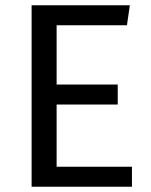

<svg xmlns="http://www.w3.org/2000/svg" viewBox="-20 -709 575 729"><path d="M100 -689H473L462 -613H195V-388H427V-312H195V-76H481V0H100Z"/></svg>

Font: Fira Sans Variable
Style: Regular
Weight: 400
Designer: Carrois Corporate & Edenspiekermann AG
Foundry: Carrois Corporate GbR & Edenspiekermann AG
Version: Version 4.202